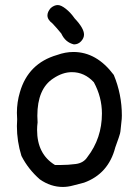

<svg xmlns="http://www.w3.org/2000/svg" viewBox="-20 -734 540 761"><path d="M273 -558Q239 -566 223 -601Q206 -622 188 -641Q168 -656 168 -673Q168 -687 181 -702Q195 -714 209 -714Q222 -714 241 -699Q260 -684 276 -661Q313 -622 313 -597Q313 -583 301.5 -570.5Q290 -558 273 -558ZM229 7Q181 7 138 -23Q92 -63 65 -116Q47 -174 47 -234L48 -261L47 -287Q47 -329 59 -369Q92 -483 206 -516Q239 -528 271 -528Q363 -528 431 -437Q463 -360 463 -276Q463 -263 461 -248.5Q459 -234 458 -219.5Q457 -205 450.5 -188Q444 -171 437 -150Q410 -45 313 -10Q292 -5 270.5 1Q249 7 229 7ZM219 -80Q250 -80 280.5 -84Q311 -88 326 -111Q384 -186 384 -284Q384 -349 352 -408Q315 -448 265 -448Q228 -448 191 -423Q128 -382 128 -275L129 -249Q127 -234 127 -219Q127 -123 198 -80Z"/></svg>

Font: Xiaolai SC
Style: Regular
Weight: 400
Designer: Nozomi Seto 瀬戸のぞみ
Version: Version 3.11;December 4, 2020;FontCreator 13.0.0.2613 64-bit